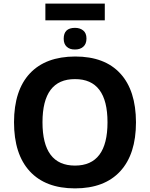

<svg xmlns="http://www.w3.org/2000/svg" viewBox="-20 -1040 836 1070"><path d="M397.9 -599.1Q216.8 -599.6 216.8 -358.4Q216.8 -117.2 397.9 -117.2Q579.1 -117.2 579.1 -358.4Q579.1 -599.6 397.9 -599.1ZM737.8 -358.4Q737.8 -180.7 649.9 -85.4Q562 9.8 397.9 9.8Q233.9 9.8 146 -85.4Q58.1 -180.7 58.1 -358.9Q58.6 -537.1 146.5 -630.9Q234.4 -724.6 398.9 -725.1Q563.5 -725.1 650.4 -630.4Q737.3 -536.1 737.8 -358.4ZM335 -824.2Q335 -884.8 397.9 -884.8Q425.8 -884.8 443.8 -870.1Q461.9 -855.5 461.9 -825.2Q461.9 -794.9 443.8 -779.3Q425.8 -763.7 397.5 -764.2Q369.1 -763.7 352.1 -779.3Q335 -794.9 335 -824.2ZM232.9 -1020H564V-926.8H232.9Z"/></svg>

Font: NotoSans-Bold
Style: Bold
Weight: 700
Designer: Monotype Design team
Foundry: Monotype Imaging Inc.
Version: Version 1.04